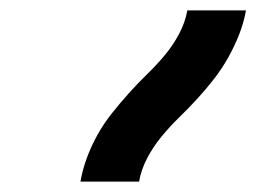

<svg xmlns="http://www.w3.org/2000/svg" viewBox="-20 -792 540 370"><path d="M135 -442Q139 -465 147.5 -488Q156 -511 168 -532.5Q180 -554 195.5 -573.5Q211 -593 228 -612Q245 -631 263 -648.5Q281 -666 297 -685Q313 -704 325 -726.5Q337 -749 341 -772H454Q450 -749 441 -726Q432 -703 420 -681.5Q408 -660 392.5 -640Q377 -620 360 -601.5Q343 -583 325 -565.5Q307 -548 291 -528.5Q275 -509 263.5 -487Q252 -465 248 -442Z"/></svg>

Font: Iosevka Heavy Oblique
Style: Regular
Weight: 900
Italic angle: -9°
Monospace: yes
Designer: Belleve Invis
Foundry: Belleve Invis
Version: Version 32.5.0; ttfautohint (v1.8.4)